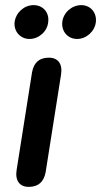

<svg xmlns="http://www.w3.org/2000/svg" viewBox="-20 -721 394 749"><path d="M92 8C130 8 151 -12 158 -49L218 -429C225 -471 207 -496 171 -496C133 -496 112 -477 105 -439L45 -59C38 -17 56 8 92 8ZM95 -569C132 -569 165 -599 168 -635C173 -672 148 -701 111 -701C74 -701 42 -672 37 -635C33 -599 59 -569 95 -569ZM281 -569C317 -569 350 -599 354 -635C358 -672 333 -701 297 -701C260 -701 227 -672 223 -635C219 -599 244 -569 281 -569Z"/></svg>

Font: SN Pro Semibold
Style: Italic
Weight: 600
Italic angle: -9°
Designer: Tobias Whetton
Foundry: Supernotes
Version: Version 1.001;Glyphs 3.2 (3249)